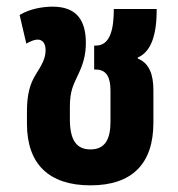

<svg xmlns="http://www.w3.org/2000/svg" viewBox="-20 -544 536 577"><path d="M252 13C376 13 441 -51 441 -175V-273C441 -317 430 -354 394 -368V-371C435 -389 451 -440 451 -517H322C322 -463 314 -407 268 -407H263V-335H268C301 -335 312 -310 312 -272V-178C312 -126 296 -95 252 -95C211 -95 190 -121 190 -186V-223C190 -270 200 -288 214 -318C229 -349 238 -377 238 -415C238 -482 211 -524 138 -524C110 -524 70 -518 39 -499L59 -413C72 -420 83 -425 93 -425C107 -425 117 -415 117 -393C117 -368 105 -348 88 -321C71 -294 61 -262 61 -210V-172C61 -52 126 13 252 13Z"/></svg>

Font: Noto Sans Thai UI ExtCond
Style: Bold
Weight: 700
Width: 2
Designer: Monotype Design Team
Foundry: Monotype Imaging Inc.
Version: Version 2.000